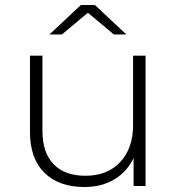

<svg xmlns="http://www.w3.org/2000/svg" viewBox="-20 -745 709 769"><path d="M563 -522V0H515V-112Q489 -57 438 -26.5Q387 4 318 4Q216 4 158 -53Q100 -110 100 -217V-522H150V-221Q150 -133 195 -87Q240 -41 322 -41Q410 -41 461.5 -96Q513 -151 513 -244V-522ZM436 -607 332 -694 228 -607H178L304 -725H360L486 -607Z"/></svg>

Font: Montserrat Alternates Light
Style: Regular
Weight: 300
Designer: Julieta Ulanovsky
Foundry: Julieta Ulanovsky
Version: Version 7.200